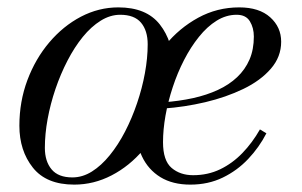

<svg xmlns="http://www.w3.org/2000/svg" viewBox="-20 -490 819 520"><path d="M181 10Q105.5 10 69 -36Q32.5 -82 32.5 -149.5Q32.5 -215 54.2 -273Q76 -331 113.5 -375.2Q151 -419.5 199.2 -444.8Q247.5 -470 300.5 -470Q376.5 -470 412.8 -423.8Q449 -377.5 449 -310Q449 -244.5 427.2 -186.5Q405.5 -128.5 368 -84.2Q330.5 -40 282.2 -15Q234 10 181 10ZM176 -9.5Q203.5 -9.5 229 -25.5Q254.5 -41.5 277.2 -69.5Q300 -97.5 318.8 -133.8Q337.5 -170 351.2 -210.5Q365 -251 372.5 -292Q380 -333 380 -370Q380 -407 362 -428.5Q344 -450 305.5 -450Q278.5 -450 252.8 -434Q227 -418 204.2 -390Q181.5 -362 162.8 -325.8Q144 -289.5 130.2 -249Q116.5 -208.5 109 -167.8Q101.5 -127 101.5 -89.5Q101.5 -53 119.8 -31.2Q138 -9.5 176 -9.5ZM495.5 10Q447.5 10 414.5 -10.2Q381.5 -30.5 364.5 -66.5Q347.5 -102.5 347.5 -150Q347.5 -207.5 368.5 -264.2Q389.5 -321 427.5 -367.5Q465.5 -414 516.8 -442Q568 -470 628 -470Q682 -470 711.8 -443.2Q741.5 -416.5 741.5 -377Q741.5 -336 713.5 -303.8Q685.5 -271.5 638.8 -249Q592 -226.5 535.8 -213.2Q479.5 -200 422.5 -196V-213Q465 -216 502.5 -224.2Q540 -232.5 570.2 -246.5Q600.5 -260.5 622.2 -281Q644 -301.5 655.8 -328.8Q667.5 -356 667.5 -391Q667.5 -414.5 656.8 -432.2Q646 -450 621 -450Q592.5 -450 566.8 -434Q541 -418 518.8 -390.2Q496.5 -362.5 478.5 -327.5Q460.5 -292.5 447.8 -253.8Q435 -215 428.2 -176.8Q421.5 -138.5 421.5 -105Q421.5 -55 444.8 -35.2Q468 -15.5 503 -15.5Q543 -15.5 576.2 -31.5Q609.5 -47.5 636.5 -75.5Q663.5 -103.5 684 -139.5L701.5 -129Q682 -91 652.2 -59.5Q622.5 -28 583.2 -9Q544 10 495.5 10Z"/></svg>

Font: Bodoni Moda
Style: Italic
Weight: 400
Italic angle: -13°
Designer: Owen Earl
Foundry: indestructible type
Version: Version 2.005